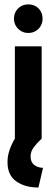

<svg xmlns="http://www.w3.org/2000/svg" viewBox="-20 -626 255 867"><path d="M153.5 220.8Q93.1 220.8 53.5 193.1Q13.9 165.3 13.9 106.2Q13.9 78.5 22.9 52.1Q31.9 25.7 47.2 0V-416.7H168.1V0Q146.5 20.1 132.3 39.2Q118.1 58.3 118.1 80.6Q118.1 106.2 134.4 118.8Q150.7 131.2 174.3 131.9ZM107.6 -477.1Q89.6 -477.1 75 -485.8Q60.4 -494.4 51.7 -509Q43.1 -523.6 43.1 -541.7Q43.1 -560.4 51.7 -575Q60.4 -589.6 75 -597.9Q89.6 -606.2 107.6 -606.2Q126.4 -606.2 141 -597.9Q155.6 -589.6 163.9 -575Q172.2 -560.4 172.2 -541.7Q172.2 -523.6 163.9 -509Q155.6 -494.4 141 -485.8Q126.4 -477.1 107.6 -477.1Z"/></svg>

Font: Afacad Flux
Style: Bold
Weight: 700
Designer: Kristian Moeller
Foundry: Dicotype
Version: Version 1.100